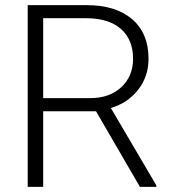

<svg xmlns="http://www.w3.org/2000/svg" viewBox="-20 -731 675 751"><path d="M527.3 0H591.3V-6.3L413.6 -308.6C458.5 -321.8 494.1 -346.2 521 -380.9C547.9 -415.5 561 -456.1 561 -501.5C561 -567.4 539.6 -619.1 497.1 -655.8C454.6 -692.4 395 -710.9 319.3 -710.9H88.4V0H148.9V-295.9H355.5ZM148.9 -659.7H318.4C433.6 -659.7 500.5 -601.6 500.5 -501.5C500.5 -456.1 485.4 -418.9 454.6 -390.1C423.8 -361.3 383.3 -347.2 333 -347.2H148.9Z"/></svg>

Font: Shabnam Thin
Style: Regular
Weight: 100
Foundry: DejaVu fonts team - Redesigned by Saber Rastikerdar - Based on Vazir font
Version: Version 5.0.1